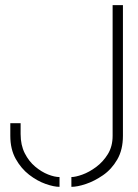

<svg xmlns="http://www.w3.org/2000/svg" viewBox="-20 -720 537 745"><path d="M257 5V-33Q273 -33 299.5 -42.5Q326 -52 353 -72Q380 -92 398.5 -122Q417 -152 417 -193V-700H457V-193Q457 -139 435 -101Q413 -63 379.5 -40Q346 -17 313 -6Q280 5 257 5ZM211 5Q189 5 156.5 -6.5Q124 -18 93 -42Q62 -66 41 -103.5Q20 -141 20 -193V-242H60V-200Q60 -157 76 -125.5Q92 -94 116.5 -73.5Q141 -53 166.5 -43Q192 -33 211 -33Z"/></svg>

Font: Stick No Bills ExtraLight ExtraLight
Style: Regular
Weight: 250
Version: Version 2.000